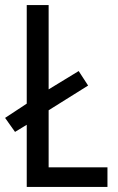

<svg xmlns="http://www.w3.org/2000/svg" viewBox="-21 -734 464 754"><path d="M84 0H401V-77H170V-301L325 -398L288 -455L170 -383V-714H84V-327L-1 -271L38 -216L84 -244Z"/></svg>

Font: Noto Sans Lao Looped Condensed
Style: Regular
Weight: 400
Width: 3
Designer: Mark Frömberg, Ben Mitchell
Foundry: The Fontpad Ltd
Version: Version 1.002